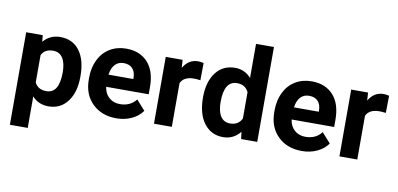

<svg xmlns="http://www.w3.org/2000/svg" viewBox="-84 -1021 3102 1495"><g transform="rotate(10 1467.5 -273.5)"><path d="M529.8 -259.3Q529.8 -137.2 474.4 -63.7Q418.9 9.8 324.7 9.8Q244.6 9.8 195.3 -45.9V203.1H54.2V-528.3H185.1L189.9 -476.6Q241.2 -538.1 323.7 -538.1Q421.4 -538.1 475.6 -465.8Q529.8 -393.6 529.8 -266.6ZM388.7 -269.5Q388.7 -343.3 362.5 -383.3Q336.4 -423.3 286.6 -423.3Q220.2 -423.3 195.3 -372.6V-156.2Q221.2 -104 287.6 -104Q388.7 -104 388.7 -269.5Z M860.4 9.8Q744.1 9.8 671.1 -61.5Q598.1 -132.8 598.1 -251.5V-265.1Q598.1 -344.7 628.9 -407.5Q659.7 -470.2 716.1 -504.2Q772.5 -538.1 844.7 -538.1Q953.1 -538.1 1015.4 -469.7Q1077.6 -401.4 1077.6 -275.9V-218.3H741.2Q748 -166.5 782.5 -135.3Q816.9 -104 869.6 -104Q951.2 -104 997.1 -163.1L1066.4 -85.4Q1034.7 -40.5 980.5 -15.4Q926.3 9.8 860.4 9.8ZM844.2 -423.8Q802.2 -423.8 776.1 -395.5Q750 -367.2 742.7 -314.5H939V-325.7Q938 -372.6 913.6 -398.2Q889.2 -423.8 844.2 -423.8Z M1454.6 -396Q1425.8 -399.9 1403.8 -399.9Q1323.7 -399.9 1298.8 -345.7V0H1157.7V-528.3H1291L1294.9 -465.3Q1337.4 -538.1 1412.6 -538.1Q1436 -538.1 1456.5 -531.7Z M1498 -268.1Q1498 -391.6 1553.5 -464.8Q1608.9 -538.1 1705.1 -538.1Q1782.2 -538.1 1832.5 -480.5V-750H1974.1V0H1846.7L1839.8 -56.2Q1787.1 9.8 1704.1 9.8Q1610.8 9.8 1554.4 -63.7Q1498 -137.2 1498 -268.1ZM1639.2 -257.8Q1639.2 -183.6 1665 -144Q1690.9 -104.5 1740.2 -104.5Q1805.7 -104.5 1832.5 -159.7V-368.2Q1806.2 -423.3 1741.2 -423.3Q1639.2 -423.3 1639.2 -257.8Z M2326.7 9.8Q2210.4 9.8 2137.5 -61.5Q2064.5 -132.8 2064.5 -251.5V-265.1Q2064.5 -344.7 2095.2 -407.5Q2126 -470.2 2182.4 -504.2Q2238.8 -538.1 2311 -538.1Q2419.4 -538.1 2481.7 -469.7Q2543.9 -401.4 2543.9 -275.9V-218.3H2207.5Q2214.4 -166.5 2248.8 -135.3Q2283.2 -104 2335.9 -104Q2417.5 -104 2463.4 -163.1L2532.7 -85.4Q2501 -40.5 2446.8 -15.4Q2392.6 9.8 2326.7 9.8ZM2310.5 -423.8Q2268.6 -423.8 2242.4 -395.5Q2216.3 -367.2 2209 -314.5H2405.3V-325.7Q2404.3 -372.6 2379.9 -398.2Q2355.5 -423.8 2310.5 -423.8Z M2920.9 -396Q2892.1 -399.9 2870.1 -399.9Q2790 -399.9 2765.1 -345.7V0H2624V-528.3H2757.3L2761.2 -465.3Q2803.7 -538.1 2878.9 -538.1Q2902.3 -538.1 2922.9 -531.7Z"/></g></svg>

Font: Roboto-o
Style: o-Bold
Weight: 700
Designer: Google
Version: Version 2.134; 2016; ttfautohint (v1.6)